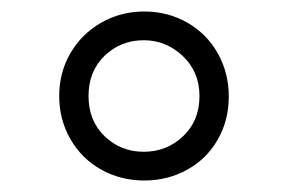

<svg xmlns="http://www.w3.org/2000/svg" viewBox="-20 -777 501 334"><path d="M83 -610Q83 -651 102.5 -684.5Q122 -718 156 -737.5Q190 -757 231 -757Q272 -757 306 -737.5Q340 -718 359 -684Q378 -650 378 -609Q378 -568 359 -534.5Q340 -501 306 -482Q272 -463 231 -463Q190 -463 156 -482Q122 -501 102.5 -535Q83 -569 83 -610ZM230 -513Q270 -513 298.5 -540Q327 -567 327 -610Q327 -652 298 -679.5Q269 -707 230 -707Q190 -707 162 -680Q134 -653 134 -610Q134 -567 162 -540Q190 -513 230 -513Z"/></svg>

Font: BLUETTI 2.0 Extralight
Style: Roman
Weight: 200
Designer: Stijn de Vries
Foundry: tokotype
Version: Version 2.005;October 31, 2023;FontCreator 14.0.0.2814 64-bi